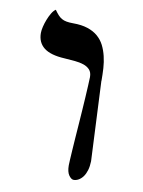

<svg xmlns="http://www.w3.org/2000/svg" viewBox="-75 -670 548 736"><g transform="rotate(10 199.0 -302.0)"><path d="M256.3 -385.7Q256.3 -403.8 247.1 -414.1Q237.8 -424.3 222.7 -429.4Q207.5 -434.6 187.7 -436.3Q168 -438 147.5 -439.5Q92.8 -442.4 67.1 -462.6Q41.5 -482.9 41.5 -519.5Q41.5 -529.8 44.9 -544.2Q48.3 -558.6 54 -573Q59.6 -587.4 66.9 -599.6Q74.2 -611.8 82.5 -617.2Q90.3 -606 97.2 -598.4Q104 -590.8 112.1 -586.2Q120.1 -581.5 130.9 -579.6Q141.6 -577.6 157.2 -577.6Q189.9 -577.6 213.6 -569.8Q237.3 -562 253.4 -548.1Q269.5 -534.2 279.1 -515.4Q288.6 -496.6 293.9 -474.4Q299.3 -452.1 300.8 -428Q302.2 -403.8 302.2 -379.4H301.8L316.4 -68.8Q315.9 -48.8 311.3 -33.4Q306.6 -18.1 299.1 -7.8Q291.5 2.4 282 7.8Q272.5 13.2 262.7 13.2Q253.4 13.2 244.1 0Q234.9 -13.2 234.9 -38.6Q234.9 -44.4 235.8 -59.8Q236.8 -75.2 238 -96.7Q239.3 -118.2 241.2 -144.3Q243.2 -170.4 245.1 -198.2Q247.1 -226.1 249 -254.2Q251 -282.2 252.4 -307.1Q253.9 -332 254.9 -352.5Q255.9 -373 256.3 -385.7Z"/></g></svg>

Font: Cardo
Style: Bold
Weight: 700
Designer: David J. Perry
Foundry: David J. Perry
Version: Version 1.0011